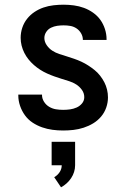

<svg xmlns="http://www.w3.org/2000/svg" viewBox="-20 -548 540 818"><path d="M249 8Q226 8 203.5 5Q181 2 159.5 -5.5Q138 -13 119 -25.5Q100 -38 86.5 -56.5Q73 -75 65.5 -97Q58 -119 58 -141Q58 -142 58 -143Q58 -144 58 -145H159Q159 -144 159 -144Q159 -144 159 -143Q159 -128 167.5 -114.5Q176 -101 189.5 -93Q203 -85 218 -82.5Q233 -80 249 -80Q264 -80 278.5 -82Q293 -84 306.5 -90Q320 -96 329.5 -107.5Q339 -119 339 -134Q339 -151 329 -165Q319 -179 305 -188Q291 -197 275 -202Q259 -207 243 -212Q227 -217 211.5 -222.5Q196 -228 180.5 -235Q165 -242 151 -251Q137 -260 124.5 -271Q112 -282 101.5 -295Q91 -308 83.5 -323Q76 -338 72 -354Q68 -370 68 -387Q68 -409 75 -430Q82 -451 95.5 -468Q109 -485 127 -497Q145 -509 165.5 -516Q186 -523 208 -525.5Q230 -528 251 -528Q273 -528 295 -525Q317 -522 337.5 -514.5Q358 -507 376.5 -494Q395 -481 407.5 -463.5Q420 -446 427 -424.5Q434 -403 434 -381Q434 -380 434 -379.5Q434 -379 434 -378H333Q333 -378 333 -378.5Q333 -379 333 -379Q333 -393 325.5 -406Q318 -419 306 -427Q294 -435 280 -437.5Q266 -440 251 -440Q237 -440 223.5 -438Q210 -436 197.5 -430Q185 -424 177 -412Q169 -400 169 -386Q169 -370 179 -355.5Q189 -341 203 -332Q217 -323 232.5 -318Q248 -313 264 -308Q280 -303 296 -297.5Q312 -292 327 -285Q342 -278 356 -269Q370 -260 383 -249.5Q396 -239 406.5 -225.5Q417 -212 424.5 -197.5Q432 -183 436 -166.5Q440 -150 440 -133Q440 -111 432.5 -89.5Q425 -68 410.5 -51Q396 -34 377 -22.5Q358 -11 336.5 -4Q315 3 293 5.5Q271 8 249 8ZM240 250 211 207Q225 199 234 185.5Q243 172 243 156H200V56H300V156Q300 171 295.5 185Q291 199 283 211Q275 223 264 233Q253 243 240 250Z"/></svg>

Font: Iosevka SS04 Semibold
Style: Regular
Weight: 600
Monospace: yes
Designer: Belleve Invis
Foundry: Belleve Invis
Version: Version 19.0.0; ttfautohint (v1.8.4)